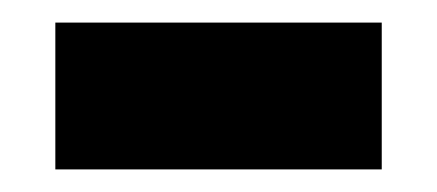

<svg xmlns="http://www.w3.org/2000/svg" viewBox="-20 -351 387 170"><path d="M29 -201V-331H318V-201Z"/></svg>

Font: Bricolage Grotesque 24pt
Style: Bold
Weight: 700
Designer: Mathieu Triay
Foundry: Atelier Triay
Version: Version 1.001;gftools[0.9.33.dev8+g029e19f]